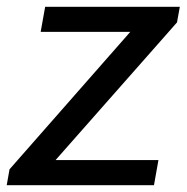

<svg xmlns="http://www.w3.org/2000/svg" viewBox="-34 -546 552 566"><path d="M-14.2 0 -5.9 -46.9 350.1 -452.1H85.9L99.1 -525.9H496.1L487.8 -480L129.9 -74.2H433.1L419.9 0Z"/></svg>

Font: Archivo
Style: Italic
Weight: 400
Italic angle: -10°
Designer: Hector Gatti
Foundry: Omnibus-Type
Version: Version 2.001